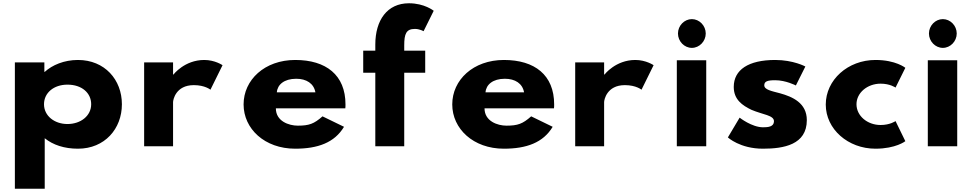

<svg xmlns="http://www.w3.org/2000/svg" viewBox="-20 -895 5955 1175"><path d="M726 -257C726 -407 621 -528 457 -528C372.3 -528 299.7 -497 253.7 -455H251.5V-513H71V260H253.7V-49C304.5 -8 373.5 15 457 15C621 15 726 -107 726 -257ZM538 -257C538 -186 473.9 -136 392.8 -136C313 -136 249.3 -186 249.3 -257C249.3 -327 309.3 -377 392.8 -377C479.9 -377 538 -327 538 -257Z M862.1 0H1039.1V-270C1039.1 -283 1054.9 -374 1166.2 -374C1234.9 -374 1267.9 -346 1267.9 -346L1341.9 -496C1341.9 -496 1295.9 -528 1229.9 -528C1109.3 -528 1041.6 -439 1041.6 -439H1039.1V-513H862.1Z M2093.3 -232C2094.3 -238 2094.3 -249 2094.3 -256C2094.3 -436 1975.3 -528 1786.7 -528C1599.2 -528 1470.7 -406 1470.7 -256C1470.7 -107 1599.2 15 1786.7 15C1924.7 15 2027.3 -22 2085.3 -119L1953.7 -183C1901.7 -137 1871.4 -126 1802.5 -126C1748 -126 1668.2 -153 1668.2 -232ZM1674.2 -330C1677.8 -377 1719 -413 1792.8 -413C1855.7 -413 1900.5 -384 1910.2 -330Z M2276.8 -585H2202.8V-450H2276.8V0H2453.8V-450H2582.2V-585H2453.8V-617C2453.8 -688 2465.8 -718 2519.2 -718C2548.2 -718 2572.2 -704 2572.2 -704L2634.2 -829C2634.2 -829 2578.2 -875 2482.8 -875C2349.8 -875 2276.8 -772 2276.8 -622Z M3370.3 -232C3371.3 -238 3371.3 -249 3371.3 -256C3371.3 -436 3252.3 -528 3063.7 -528C2876.2 -528 2747.7 -406 2747.7 -256C2747.7 -107 2876.2 15 3063.7 15C3201.7 15 3304.3 -22 3362.3 -119L3230.7 -183C3178.7 -137 3148.4 -126 3079.5 -126C3025 -126 2945.2 -153 2945.2 -232ZM2951.2 -330C2954.8 -377 2996 -413 3069.8 -413C3132.7 -413 3177.5 -384 3187.2 -330Z M3500.1 0H3677.1V-270C3677.1 -283 3692.9 -374 3804.2 -374C3872.9 -374 3905.9 -346 3905.9 -346L3979.9 -496C3979.9 -496 3933.9 -528 3867.9 -528C3747.3 -528 3679.6 -439 3679.6 -439H3677.1V-513H3500.1Z M4122 0H4302V-526H4122ZM4129 -690C4129 -642 4168 -602 4214 -602C4260 -602 4299 -642 4299 -690C4299 -738 4260 -778 4214 -778C4168 -778 4129 -738 4129 -690Z M4723.8 -528C4560.4 -528 4470.4 -468 4470.4 -363C4470.4 -286 4522.4 -250 4578.6 -223C4648.8 -193 4716.5 -190 4716.5 -153C4716.5 -119 4680.2 -116 4650 -116C4581 -116 4506.4 -175 4506.4 -175L4434.4 -54C4434.4 -54 4508.4 15 4648.8 15C4775.8 15 4917.6 -9 4917.6 -160C4917.6 -265 4829.6 -303 4754 -324C4700.8 -338 4657.2 -346 4657.2 -373C4657.2 -397 4676.6 -404 4723.8 -404C4789.1 -404 4850.6 -372 4850.6 -372L4908.6 -488C4908.6 -488 4835.6 -528 4723.8 -528Z M5369.1 -383C5427.5 -383 5460.5 -359 5460.5 -359L5520.5 -480C5520.5 -480 5462.5 -528 5337.6 -528C5168.5 -528 5033.5 -406 5033.5 -255C5033.5 -105 5169.5 15 5337.6 15C5462.5 15 5520.5 -31 5520.5 -31L5460.5 -154C5460.5 -154 5427.5 -130 5369.1 -130C5288 -130 5221.5 -186 5221.5 -257C5221.5 -327 5288 -383 5369.1 -383Z M5658 0H5838V-526H5658ZM5665 -690C5665 -642 5704 -602 5750 -602C5796 -602 5835 -642 5835 -690C5835 -738 5796 -778 5750 -778C5704 -778 5665 -738 5665 -690Z"/></svg>

Font: Hussar
Style: BdSuprExt
Weight: 700
Foundry: Cannot Into Space Fonts
Version: Version 2.00